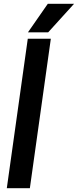

<svg xmlns="http://www.w3.org/2000/svg" viewBox="-20 -996 412 1016"><path d="M127 -791H249L138 0H16ZM233 -976H372L235 -825H128Z"/></svg>

Font: Krub SemiBold
Style: Italic
Weight: 600
Italic angle: -8°
Designer: Ekaluck Peanpanawate
Foundry: Cadson Demak Co.,Ltd.
Version: Version 1.000; ttfautohint (v1.6)